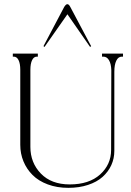

<svg xmlns="http://www.w3.org/2000/svg" viewBox="-20 -904 634 929"><path d="M575.2 -644.5V-629.9H569.3Q552.2 -629.9 542.7 -610.4Q533.2 -590.8 533.2 -556.6V-173.8Q533.2 -137.2 518.6 -105Q503.9 -72.8 476.3 -48.1Q448.7 -23.4 406 -9.3Q363.3 4.9 310.5 4.9Q255.9 4.9 211.2 -11.7Q166.5 -28.3 137.7 -57.1Q108.9 -85.9 93.5 -123.3Q78.1 -160.6 78.1 -203.1V-566.4Q78.1 -596.2 69.8 -613Q61.5 -629.9 46.9 -629.9H42V-644.5H78.1H102.5H127H163.1V-629.9H158.2Q143.6 -629.9 135.3 -613Q127 -596.2 127 -566.4V-193.4Q127 -116.7 177.7 -64.2Q228.5 -11.7 317.4 -11.7Q411.1 -11.7 464.4 -59.8Q517.6 -107.9 517.6 -178.7L518.6 -564.9Q517.6 -595.7 507.3 -612.8Q497.1 -629.9 480.5 -629.9H473.6V-644.5H518.6H525.4H533.2ZM306.2 -835 195.3 -676.8 190.4 -680.7 291 -871.1Q299.3 -883.8 305.7 -883.8Q313.5 -883.8 320.3 -870.1L420.9 -680.7L416 -676.8Z"/></svg>

Font: Elaris
Style: Regular
Weight: 500
Version: Version 1.0